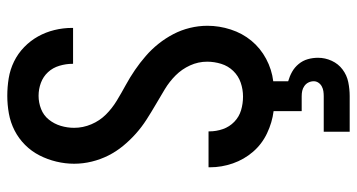

<svg xmlns="http://www.w3.org/2000/svg" viewBox="-252 -532 1003 540"><g transform="rotate(-90 250.0 -261.5)"><path d="M150 220V147H250Q257 147 264 146Q271 145 277.5 141.5Q284 138 288 132Q292 126 292 119Q292 111 288.5 104Q285 97 278.5 92.5Q272 88 265 86.5Q258 85 250 85H208V6Q176 2 145.5 -12.5Q115 -27 93.5 -52Q72 -77 61 -108.5Q50 -140 50 -173V-177H151V-175Q151 -155 157.5 -136.5Q164 -118 178 -104.5Q192 -91 210.5 -85.5Q229 -80 249 -80Q269 -80 288 -86.5Q307 -93 321 -107.5Q335 -122 341 -141.5Q347 -161 347 -181Q347 -206 336.5 -229Q326 -252 308.5 -269.5Q291 -287 269.5 -300Q248 -313 226.5 -325.5Q205 -338 184 -351.5Q163 -365 144.5 -381.5Q126 -398 110 -417.5Q94 -437 83 -459Q72 -481 66 -505.5Q60 -530 60 -555Q60 -580 66 -605Q72 -630 83.5 -652.5Q95 -675 113 -693Q131 -711 153.5 -722.5Q176 -734 201 -738.5Q226 -743 251 -743Q276 -743 300.5 -739Q325 -735 347.5 -724Q370 -713 388 -695.5Q406 -678 418 -656.5Q430 -635 436 -610.5Q442 -586 442 -561V-558H341V-560Q341 -578 335.5 -596.5Q330 -615 317.5 -628.5Q305 -642 287.5 -648.5Q270 -655 251 -655Q232 -655 214 -648Q196 -641 184 -626Q172 -611 166.5 -592.5Q161 -574 161 -555Q161 -530 171 -506.5Q181 -483 198.5 -465.5Q216 -448 237.5 -435Q259 -422 281 -410Q303 -398 323.5 -384Q344 -370 363 -353.5Q382 -337 397.5 -317.5Q413 -298 424.5 -276Q436 -254 442 -229.5Q448 -205 448 -180Q448 -147 437.5 -114.5Q427 -82 406 -56.5Q385 -31 355 -15Q325 1 292 5V47Q306 51 318.5 58Q331 65 340.5 76.5Q350 88 354 102Q358 116 358 131Q358 151 349.5 169.5Q341 188 325 200Q309 212 289.5 216Q270 220 250 220Z"/></g></svg>

Font: Iosevka SS18 Semibold
Style: Regular
Weight: 600
Monospace: yes
Designer: Belleve Invis
Foundry: Belleve Invis
Version: Version 25.1.1; ttfautohint (v1.8.4)